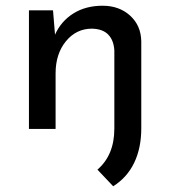

<svg xmlns="http://www.w3.org/2000/svg" viewBox="-20 -450 593 670"><path d="M375 200 320 142Q379 91 379 -1V-274Q377 -309 358 -329Q339 -349 301 -350Q246 -350 210 -306Q174 -262 174 -194V0H81V-414H165L172 -329Q193 -376 236 -403Q279 -430 338 -430Q396 -430 434 -395.5Q472 -361 473 -306V-2Q473 66 448.5 117.5Q424 169 375 200Z"/></svg>

Font: Josefin Sans
Style: Regular
Weight: 400
Designer: Santiago Orozco
Foundry: Typemade
Version: Version 2.000